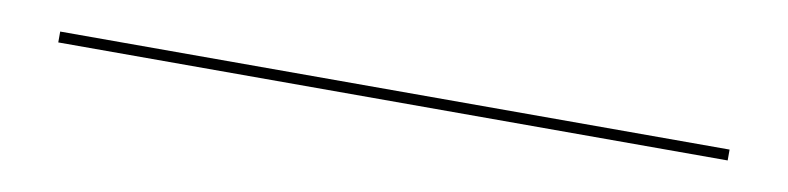

<svg xmlns="http://www.w3.org/2000/svg" viewBox="-19 -42 714 174"><g transform="rotate(10 338.0 45.0)"><path d="M30 50V40H646V50Z"/></g></svg>

Font: Big Shoulders Inline Text Thin Thin
Style: Regular
Weight: 250
Version: Version 2.002